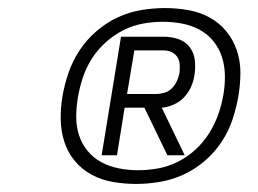

<svg xmlns="http://www.w3.org/2000/svg" viewBox="-20 -899 640 476"><path d="M317 -443Q288 -443 259.5 -448Q231 -453 207 -466Q183 -479 165.5 -500Q148 -521 139.5 -547.5Q131 -574 130.5 -603Q130 -632 135 -661Q140 -690 150 -719Q160 -748 177.5 -774.5Q195 -801 219.5 -822Q244 -843 272 -856Q300 -869 330 -874Q360 -879 389 -879Q418 -879 446.5 -874Q475 -869 499 -856Q523 -843 540.5 -822Q558 -801 567 -774.5Q576 -748 576 -719Q576 -690 571 -661Q566 -632 556.5 -603Q547 -574 529.5 -547.5Q512 -521 487.5 -500Q463 -479 434.5 -466Q406 -453 376 -448Q346 -443 317 -443ZM322 -477Q347 -477 372 -481.5Q397 -486 421 -498Q445 -510 465 -528.5Q485 -547 499 -569.5Q513 -592 521.5 -616.5Q530 -641 534 -665Q538 -689 537.5 -713Q537 -737 530 -758.5Q523 -780 508.5 -797.5Q494 -815 474.5 -825.5Q455 -836 431.5 -840.5Q408 -845 384 -845Q360 -845 334.5 -840.5Q309 -836 285.5 -824Q262 -812 241.5 -793.5Q221 -775 207 -752.5Q193 -730 185 -705.5Q177 -681 173 -657Q169 -633 169 -609Q169 -585 176 -563.5Q183 -542 197.5 -524.5Q212 -507 232 -496.5Q252 -486 275 -481.5Q298 -477 322 -477ZM232 -514 280 -808H386Q405 -808 422.5 -802Q440 -796 450.5 -782Q461 -768 463 -749.5Q465 -731 462 -712Q460 -698 453.5 -683.5Q447 -669 436 -657.5Q425 -646 410 -639.5Q395 -633 381 -632L438 -514H395L338 -632H289L270 -514ZM295 -666H367Q377 -666 387.5 -669Q398 -672 406 -680Q414 -688 418.5 -698Q423 -708 425 -718Q426 -728 425.5 -738.5Q425 -749 420 -757Q415 -765 406 -769.5Q397 -774 386 -774H313Z"/></svg>

Font: Iosevka SS04 XLt Ex Obl
Style: Regular
Weight: 200
Width: 7
Italic angle: -9°
Monospace: yes
Designer: Belleve Invis
Foundry: Belleve Invis
Version: Version 19.0.0; ttfautohint (v1.8.4)